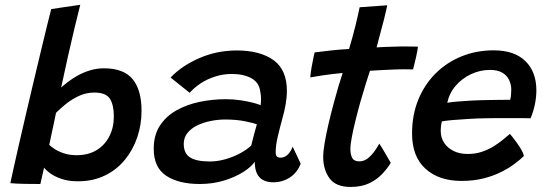

<svg xmlns="http://www.w3.org/2000/svg" viewBox="-20 -738 2219 780"><path d="M22 6Q25.5 -11.5 34.8 -53Q44 -94.5 57 -151.2Q70 -208 85.2 -273.2Q100.5 -338.5 116 -404.2Q131.5 -470 145.8 -529Q160 -588 171 -633.2Q182 -678.5 188 -701Q195 -702 228.5 -707.2Q262 -712.5 306 -718.5Q297 -683.5 284 -629.2Q271 -575 256.5 -511Q242 -447 228.5 -382.5Q239.5 -392.5 256.8 -405.8Q274 -419 296.5 -431.5Q319 -444 346 -452.2Q373 -460.5 403 -460.5Q482 -460.5 518.5 -416.8Q555 -373 555 -287.5Q555 -232 537.8 -180.8Q520.5 -129.5 487.5 -89Q454.5 -48.5 406.2 -25Q358 -1.5 296.5 -1.5Q258.5 -1.5 230 -11.2Q201.5 -21 183.5 -34.2Q165.5 -47.5 159 -57Q155.5 -42.5 150.8 -21Q146 0.5 144 9.5Q118 9.5 81.5 9Q45 8.5 22 6ZM180 -149.5Q186.5 -143 201.5 -133Q216.5 -123 239.2 -115.2Q262 -107.5 291 -107.5Q338.5 -107.5 372.2 -128Q406 -148.5 424.2 -184.2Q442.5 -220 442.5 -265Q442.5 -311.5 426.5 -336.8Q410.5 -362 363 -362Q329.5 -362 299.5 -347.8Q269.5 -333.5 245.8 -314Q222 -294.5 207.5 -279.5Q206.5 -274.5 203.8 -261.2Q201 -248 197.5 -231.2Q194 -214.5 190.2 -197.5Q186.5 -180.5 184 -167.5Q181.5 -154.5 180 -149.5Z M792 9.5Q706 9.5 655.2 -24Q604.5 -57.5 604.5 -133.5Q604.5 -188.5 629.2 -227Q654 -265.5 696 -289.2Q738 -313 790.2 -324Q842.5 -335 898 -335Q928.5 -335 958.2 -330.5Q988 -326 1009.8 -320.2Q1031.5 -314.5 1038.5 -310Q1040.5 -321.5 1040.5 -336.2Q1040.5 -351 1037.5 -365Q1033 -402.5 1001.5 -420Q970 -437.5 921.5 -437.5Q886.5 -437.5 853.8 -427Q821 -416.5 794.8 -399Q768.5 -381.5 750.5 -361L673 -423Q718.5 -471 790 -502Q861.5 -533 942 -533Q1036 -533 1090.8 -494Q1145.5 -455 1145.5 -368.5Q1145.5 -343.5 1140.5 -314.5Q1135.5 -285.5 1127 -256Q1117 -219.5 1108.5 -183.5Q1100 -147.5 1100 -121Q1100 -106.5 1105.2 -102Q1110.5 -97.5 1120 -97.5Q1135.5 -97.5 1148 -109Q1160.5 -120.5 1169 -142L1201.5 -73Q1188 -37 1157.8 -17.2Q1127.5 2.5 1091 2.5Q1052.5 2.5 1033.8 -18.2Q1015 -39 1015 -81Q1001 -60 967.8 -39Q934.5 -18 889 -4.2Q843.5 9.5 792 9.5ZM832.5 -82Q862 -82 893.2 -90.5Q924.5 -99 952.8 -113.8Q981 -128.5 1000.5 -146.5Q1007 -172 1012.5 -193.5Q1018 -215 1023.5 -233Q1011.5 -238 976 -245.2Q940.5 -252.5 895 -252.5Q865.5 -252.5 835.8 -246.5Q806 -240.5 781.2 -228.5Q756.5 -216.5 741.5 -197.8Q726.5 -179 726.5 -153.5Q726.5 -114.5 752.5 -98.2Q778.5 -82 832.5 -82Z M1567.5 -76.5Q1554.5 -54.5 1533.2 -31.8Q1512 -9 1480.5 6.2Q1449 21.5 1404.5 21.5Q1344.5 21.5 1318.8 -13.5Q1293 -48.5 1293 -101Q1293 -123 1299 -158.2Q1305 -193.5 1314.5 -234.2Q1324 -275 1334.8 -315.2Q1345.5 -355.5 1355.5 -389Q1365.5 -422.5 1372 -441.5Q1325 -437 1288.5 -431.5Q1252 -426 1240.5 -423.5Q1242 -443 1245.8 -464.8Q1249.5 -486.5 1253.2 -503.2Q1257 -520 1258 -525Q1287.5 -529 1324.5 -533Q1361.5 -537 1398 -539Q1405 -562 1411.8 -586.8Q1418.5 -611.5 1424.5 -635.5Q1429.5 -656 1434 -675.8Q1438.5 -695.5 1441 -708.5L1553 -716.5Q1552.5 -712.5 1549 -697Q1545.5 -681.5 1540 -659.2Q1534.5 -637 1527.5 -612Q1523.5 -597 1519 -580Q1514.5 -563 1510 -545.5Q1526 -546.5 1548.2 -547.5Q1570.5 -548.5 1584 -548.5Q1607 -549.5 1627 -549.2Q1647 -549 1660.8 -548.8Q1674.5 -548.5 1678 -548.5Q1676 -531.5 1669.8 -503.8Q1663.5 -476 1658 -456Q1653 -456.5 1624.2 -456.5Q1595.5 -456.5 1567.5 -455Q1548 -454.5 1524.8 -453Q1501.5 -451.5 1483 -450.5Q1476 -429.5 1465.8 -397Q1455.5 -364.5 1444.8 -326.5Q1434 -288.5 1424.8 -251Q1415.5 -213.5 1409.5 -182.5Q1403.5 -151.5 1403.5 -133.5Q1403.5 -110 1411 -96.2Q1418.5 -82.5 1439.5 -82.5Q1459 -82.5 1474.8 -95.2Q1490.5 -108 1502.2 -124.8Q1514 -141.5 1521 -154.5Q1523.5 -151.5 1530.2 -140.2Q1537 -129 1545 -115.2Q1553 -101.5 1559.2 -90.5Q1565.5 -79.5 1567.5 -76.5Z M2108.5 -104.5Q2093.5 -89.5 2070 -72Q2046.5 -54.5 2015 -38.8Q1983.5 -23 1943.5 -13Q1903.5 -3 1855 -3Q1763 -3 1708.5 -52.5Q1654 -102 1654 -195.5Q1654 -271.5 1679.5 -333.5Q1705 -395.5 1750.2 -440.2Q1795.5 -485 1855.5 -509.2Q1915.5 -533.5 1985.5 -533.5Q2069.5 -533.5 2114.2 -490Q2159 -446.5 2159 -370.5Q2159 -343 2153 -314Q2147 -285 2135.5 -257.5Q2129.5 -258 2107.5 -258Q2085.5 -258 2055.8 -258.2Q2026 -258.5 1997.5 -258.2Q1969 -258 1950.5 -257.5Q1920 -257 1885.5 -255Q1851 -253 1821.5 -250.5Q1792 -248 1775.5 -245Q1770.5 -229.5 1770.5 -205.5Q1770.5 -178.5 1784.5 -157.5Q1798.5 -136.5 1823 -124.5Q1847.5 -112.5 1880 -112.5Q1912 -112.5 1939 -121.8Q1966 -131 1987.5 -144.8Q2009 -158.5 2025 -172Q2041 -185.5 2051.5 -194Q2054 -191.5 2062 -181.5Q2070 -171.5 2079.8 -157.8Q2089.5 -144 2097.8 -130Q2106 -116 2108.5 -104.5ZM1797 -320.5Q1810.5 -323 1835 -325.2Q1859.5 -327.5 1891.8 -329.2Q1924 -331 1960 -331.5Q1981 -332 2001 -332.2Q2021 -332.5 2035 -332.5Q2049 -332.5 2052.5 -332.5Q2055 -341 2056 -352.2Q2057 -363.5 2057 -374Q2057 -395 2048.2 -413.2Q2039.5 -431.5 2020.5 -442.8Q2001.5 -454 1970.5 -454Q1931 -454 1894.2 -437Q1857.5 -420 1831.5 -390Q1805.5 -360 1797 -320.5Z"/></svg>

Font: Grandstander Thin Medium
Style: Italic
Weight: 500
Italic angle: -15°
Version: Version 1.200